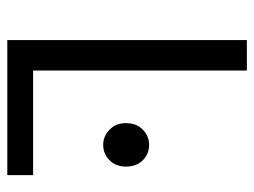

<svg xmlns="http://www.w3.org/2000/svg" viewBox="-105 -591 696 526"><g transform="rotate(90 243.0 -328.0)"><path d="M89.7 0V-656.3H173.2V-70.7H459.7V0ZM376.9 -262.7Q352.8 -262.7 335.1 -280.2Q317.3 -297.7 317.3 -324.9Q317.3 -353.8 335.1 -371.1Q352.8 -388.5 376.9 -388.5Q401.9 -388.5 419.2 -371.1Q436.4 -353.8 436.4 -324.9Q436.4 -297.7 419.2 -280.2Q401.9 -262.7 376.9 -262.7Z"/></g></svg>

Font: Source Sans 3 Variable
Style: Regular
Weight: 200
Designer: Paul D. Hunt
Foundry: Adobe Systems Incorporated
Version: Version 3.026